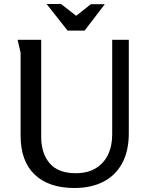

<svg xmlns="http://www.w3.org/2000/svg" viewBox="-20 -928 747 960"><path d="M186 -729V-244Q186 -161 228.5 -111.5Q271 -62 358 -62Q418 -62 458.5 -86.5Q499 -111 520 -154.5Q541 -198 541 -256V-729H624V-262Q624 -174 591.5 -113Q559 -52 498 -20Q437 12 352 12Q224 12 153.5 -55Q83 -122 83 -250V-664L68 -729ZM361 -849 434 -907H504L403 -775H318L213 -908H285Z"/></svg>

Font: Rosario Medium
Style: Regular
Weight: 500
Version: Version 1.201